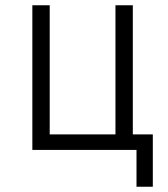

<svg xmlns="http://www.w3.org/2000/svg" viewBox="-20 -570 640 730"><path d="M499 140H561V-59H485V-550H419V-59H169V-550H103V0H499Z"/></svg>

Font: JetBrains Mono ExtraLight
Style: Regular
Weight: 240
Monospace: yes
Designer: Philipp Nurullin, Konstantin Bulenkov
Foundry: JetBrains
Version: Version 2.305